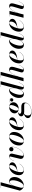

<svg xmlns="http://www.w3.org/2000/svg" viewBox="2596 -3386 1050 6282"><g transform="rotate(-90 3121.0 -245.0)"><path d="M193.5 -745.5 25.5 -120C53 -52 108.5 10 189.5 10C341 10 470.5 -136.5 470.5 -292.5C470.5 -398 416.5 -469 331 -469C260.5 -469 218 -414.5 183.5 -322L299 -750H112.5V-745.5ZM118.5 -80 163 -246C193 -348 236.5 -454 306.5 -454C344.5 -454 364.5 -412 364.5 -349C364.5 -215 276.5 4 175.5 4C128.5 4 118.5 -30 118.5 -80Z M628.5 -86C628.5 -118.5 634 -158.5 644.5 -199.5C810.5 -211.5 951.5 -268.5 951.5 -370C951.5 -426.5 903 -470 819.5 -470C656.5 -470 530.5 -309 530.5 -150C530.5 -57.5 584 10 686 10C790 10 862 -56 904.5 -129L900.5 -131C853 -52 781 3 699.5 3C658 3 628.5 -17.5 628.5 -86ZM823.5 -465C852 -465 860.5 -438.5 860.5 -411C860.5 -307.5 774.5 -218 645.5 -204C676.5 -328 747 -465 823.5 -465Z M1177 -122.5 1231 -354.5C1233 -365 1236.5 -379.5 1236.5 -394C1236.5 -436 1202 -469.5 1148.5 -469.5C1072 -469.5 1031.5 -402.5 994.5 -309.5L998.5 -308.5C1041.5 -415.5 1081 -457 1125 -457C1136 -457 1142 -451 1142 -441.5C1142 -436.5 1140.5 -428.5 1139.5 -422.5L1069.5 -131C1048 -40.5 1091 10 1187.5 10C1318 10 1460 -215.5 1460 -368C1460 -430 1427.5 -469 1379.5 -469C1340 -469 1311 -437.5 1311 -399.5C1311 -357 1337 -330 1379.5 -330C1417 -330 1448.5 -360 1448.5 -398C1448.5 -406.5 1447 -414 1445 -421.5C1451.5 -406.5 1455 -388.5 1455 -368C1455 -216 1313.5 0 1202 0C1153.5 0 1157 -35.5 1177 -122.5Z M1660.5 10C1814 10 1944.5 -140 1944.5 -310C1944.5 -405 1889.5 -470 1785 -470C1635 -470 1502 -319.5 1502 -148.5C1502 -53.5 1555.5 10 1660.5 10ZM1652.5 5.5C1611.5 5.5 1593 -20.5 1593 -62C1593 -203.5 1697.5 -465 1793 -465C1834 -465 1852.5 -439 1852.5 -397.5C1852.5 -256 1747.5 5.5 1652.5 5.5Z M2100.5 -86C2100.5 -118.5 2106 -158.5 2116.5 -199.5C2282.5 -211.5 2423.5 -268.5 2423.5 -370C2423.5 -426.5 2375 -470 2291.5 -470C2128.5 -470 2002.5 -309 2002.5 -150C2002.5 -57.5 2056 10 2158 10C2262 10 2334 -56 2376.5 -129L2372.5 -131C2325 -52 2253 3 2171.5 3C2130 3 2100.5 -17.5 2100.5 -86ZM2295.5 -465C2324 -465 2332.5 -438.5 2332.5 -411C2332.5 -307.5 2246.5 -218 2117.5 -204C2148.5 -328 2219 -465 2295.5 -465Z M2709.5 -160C2819.5 -160 2916 -233 2916 -328.5C2916 -361 2906 -389.5 2889 -412C2914 -445.5 2941.5 -461 2976 -461C3006 -461 3031 -445 3040 -418C3030.5 -432 3013 -440 2995 -440C2966 -440 2940 -420 2940 -386.5C2940 -354.5 2965 -334.5 2994 -334.5C3027.5 -334.5 3048.5 -360.5 3048.5 -393C3048.5 -437.5 3015.5 -465 2975.5 -465C2939.5 -465 2911 -448.5 2886 -415.5C2858 -449.5 2812.5 -469.5 2759.5 -469.5C2649 -469.5 2553 -392 2553 -296.5C2553 -248 2574.5 -210.5 2610 -187C2524 -179 2456 -138.5 2456 -77C2456 -35 2485.5 -3.5 2534 11.5C2471 25.5 2398 77 2398 139C2398 208 2458 260 2600.5 260C2743.5 260 2906 188 2906 42C2906 -43 2847 -72.5 2768.5 -72.5C2740 -72.5 2672.5 -71.5 2637.5 -71.5C2589.5 -71.5 2540.5 -80.5 2540.5 -122C2540.5 -147.5 2564 -176.5 2614.5 -184C2640.5 -168.5 2673 -160 2709.5 -160ZM2694 -165.5C2659.5 -165.5 2644 -193.5 2644 -228.5C2644 -304 2715.5 -464 2774.5 -464C2809.5 -464 2824.5 -437 2824.5 -401.5C2824.5 -326.5 2753 -165.5 2694 -165.5ZM2482.5 143.5C2482.5 83.5 2509.5 33.5 2547 15C2565 19 2585 21.5 2607 21.5H2814.5C2862 21.5 2888.5 38.5 2888.5 75.5C2888.5 168 2765.5 253.5 2605 253.5C2520.5 253.5 2482.5 214 2482.5 143.5Z M3385.5 -336.5C3385.5 -408.5 3370 -470 3303 -470C3183 -470 3057 -305.5 3057 -152.5C3057 -51.5 3095 10 3185.5 10C3256.5 10 3311.5 -64.5 3345.5 -150.5L3334.5 -91.5C3332.5 -81.5 3332 -70 3332 -62.5C3332 -20 3355.5 10 3408 10C3480.5 10 3521.5 -43 3566.5 -155.5L3562.5 -157C3515 -38.5 3475 -1.5 3430.5 -1.5C3417.5 -1.5 3413.5 -10.5 3413.5 -19C3413.5 -23.5 3413.5 -29 3415.5 -35L3605.5 -750H3416V-745.5H3499.5L3385 -319C3385.5 -325 3385.5 -331 3385.5 -336.5ZM3381.5 -337.5C3381.5 -210 3301 -11.5 3215.5 -11.5C3180.5 -11.5 3160 -43.5 3160 -108C3160 -231 3247.5 -451 3324.5 -451C3368.5 -451 3381.5 -402 3381.5 -337.5Z M3960.5 -312.5 3900 -103.5C3895 -87 3891.5 -70.5 3891.5 -59C3891.5 -17 3923 10 3972.5 10C4047 10 4092.5 -38 4139 -155.5L4134.5 -157C4093.5 -51.5 4052 -5.5 4004.5 -5.5C3993 -5.5 3987 -10.5 3987 -24.5C3987 -29.5 3988 -37 3989.5 -42L4069 -319.5C4093 -402.5 4069 -469.5 3985 -469.5C3894.5 -469.5 3810.5 -327.5 3765 -202L3911 -750H3723.5V-745.5H3803L3603.5 0H3711L3752 -153C3799 -310.5 3891.5 -446.5 3946 -446.5C3990.5 -446.5 3985 -397 3960.5 -312.5Z M4286 -86C4286 -118.5 4291.5 -158.5 4302 -199.5C4468 -211.5 4609 -268.5 4609 -370C4609 -426.5 4560.5 -470 4477 -470C4314 -470 4188 -309 4188 -150C4188 -57.5 4241.5 10 4343.5 10C4447.5 10 4519.5 -56 4562 -129L4558 -131C4510.5 -52 4438.5 3 4357 3C4315.5 3 4286 -17.5 4286 -86ZM4481 -465C4509.5 -465 4518 -438.5 4518 -411C4518 -307.5 4432 -218 4303 -204C4334 -328 4404.5 -465 4481 -465Z M4993 -336.5C4993 -408.5 4977.5 -470 4910.5 -470C4790.5 -470 4664.5 -305.5 4664.5 -152.5C4664.5 -51.5 4702.5 10 4793 10C4864 10 4919 -64.5 4953 -150.5L4942 -91.5C4940 -81.5 4939.5 -70 4939.5 -62.5C4939.5 -20 4963 10 5015.5 10C5088 10 5129 -43 5174 -155.5L5170 -157C5122.5 -38.5 5082.5 -1.5 5038 -1.5C5025 -1.5 5021 -10.5 5021 -19C5021 -23.5 5021 -29 5023 -35L5213 -750H5023.5V-745.5H5107L4992.5 -319C4993 -325 4993 -331 4993 -336.5ZM4989 -337.5C4989 -210 4908.5 -11.5 4823 -11.5C4788 -11.5 4767.5 -43.5 4767.5 -108C4767.5 -231 4855 -451 4932 -451C4976 -451 4989 -402 4989 -337.5Z M5323.5 -86C5323.5 -118.5 5329 -158.5 5339.5 -199.5C5505.5 -211.5 5646.5 -268.5 5646.5 -370C5646.5 -426.5 5598 -470 5514.5 -470C5351.5 -470 5225.5 -309 5225.5 -150C5225.5 -57.5 5279 10 5381 10C5485 10 5557 -56 5599.5 -129L5595.5 -131C5548 -52 5476 3 5394.5 3C5353 3 5323.5 -17.5 5323.5 -86ZM5518.5 -465C5547 -465 5555.5 -438.5 5555.5 -411C5555.5 -307.5 5469.5 -218 5340.5 -204C5371.5 -328 5442 -465 5518.5 -465Z M5795.5 -455.5 5682 0H5789L5826 -148C5869.5 -302 5968.5 -447 6022.5 -447C6068 -447 6059 -390.5 6036.5 -312.5L5973.5 -100C5970 -89 5966.5 -75 5966.5 -60C5966.5 -14.5 5994.5 10 6048 10C6122 10 6168 -38 6214 -155.5L6210 -157C6168.5 -51.5 6128 -5.5 6078.5 -5.5C6066 -5.5 6062 -13 6062 -23.5C6062 -28.5 6063 -36 6065 -42L6144.5 -319.5C6168.5 -402.5 6144.5 -469.5 6060 -469.5C5970.5 -469.5 5882.5 -322.5 5838.5 -197.5L5904 -460H5724V-455.5Z"/></g></svg>

Font: Bodoni* 36pt Medium
Style: Italic
Weight: 500
Italic angle: -13°
Version: Version 2.3